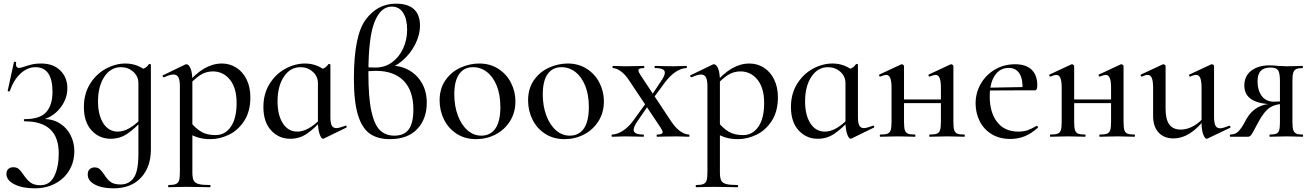

<svg xmlns="http://www.w3.org/2000/svg" viewBox="-20 -745 7149 1046"><path d="M15 203Q15 184 26 175Q37 166 52 166Q71 166 82.5 176Q94 186 108 207Q126 234 145.5 249Q165 264 200 264Q252 264 276 214Q300 164 300 91Q300 -84 115 -84Q111 -84 110 -90Q109 -96 115 -96Q198 -96 232 -134.5Q266 -173 266 -244Q266 -379 173 -379Q130 -379 92.5 -345Q55 -311 33 -248Q33 -247 29 -247Q21 -247 22 -251L56 -407Q56 -409 60 -409Q63 -409 66 -407.5Q69 -406 68 -405Q67 -401 67 -394Q67 -384 72 -379.5Q77 -375 83 -375Q95 -375 116 -383Q139 -391 158 -395Q177 -399 203 -399Q271 -399 309 -360.5Q347 -322 347 -265Q347 -204 305.5 -153.5Q264 -103 195 -88L198 -96L214 -97Q268 -97 306.5 -72.5Q345 -48 365 -7.5Q385 33 385 78Q385 136 358 182Q331 228 281.5 254.5Q232 281 169 281Q102 281 58.5 259Q15 237 15 203Z M458 206Q458 186 469 176.5Q480 167 495 167Q513 167 523.5 176.5Q534 186 547 205Q563 231 581.5 245.5Q600 260 637 260Q682 260 708 224.5Q734 189 734 94V-360Q758 -368 770 -375Q782 -382 792 -396Q793 -397 795 -397Q797 -397 799.5 -395.5Q802 -394 802 -393V70Q802 165 748 223Q694 281 598 281Q536 281 497 260.5Q458 240 458 206ZM437 -162Q437 -234 470.5 -288Q504 -342 556.5 -370.5Q609 -399 664 -399Q699 -399 731 -386Q763 -373 785 -350L734 -292Q734 -329 706 -354Q678 -379 639 -379Q583 -379 548.5 -327Q514 -275 514 -193Q514 -118 543 -73Q572 -28 622 -28Q681 -28 751 -100L759 -93Q715 -45 674.5 -17Q634 11 583 11Q521 11 479 -34.5Q437 -80 437 -162Z M899 263Q925 263 938 257.5Q951 252 955.5 238Q960 224 960 194V-274Q960 -308 952 -323.5Q944 -339 925 -339Q906 -339 874 -324H873Q869 -324 866.5 -329Q864 -334 868 -335L988 -393Q992 -395 995 -395Q1009 -395 1018.5 -371Q1028 -347 1028 -304V194Q1028 224 1035 238Q1042 252 1062 257.5Q1082 263 1124 263Q1127 263 1127 269Q1127 275 1124 275Q1089 275 1069 274L994 273L938 274Q924 275 899 275Q896 275 896 269Q896 263 899 263ZM995 -25 1016 -82Q1045 -46 1076 -27.5Q1107 -9 1154 -9Q1206 -9 1237.5 -54.5Q1269 -100 1269 -184Q1269 -266 1232.5 -311Q1196 -356 1140 -356Q1102 -356 1071 -336Q1040 -316 1005 -277L996 -286Q1046 -345 1093 -372Q1140 -399 1189 -399Q1231 -399 1266.5 -377Q1302 -355 1323 -313Q1344 -271 1344 -215Q1344 -138 1310.5 -86.5Q1277 -35 1227 -11Q1177 13 1127 13Q1089 13 1060.5 4.5Q1032 -4 995 -25Z M1415 -162Q1415 -234 1448.5 -288Q1482 -342 1534.5 -370.5Q1587 -399 1642 -399Q1677 -399 1709 -386Q1741 -373 1763 -350L1712 -292Q1712 -329 1684 -354Q1656 -379 1617 -379Q1561 -379 1526.5 -327Q1492 -275 1492 -193Q1492 -118 1521 -73Q1550 -28 1600 -28Q1659 -28 1729 -100L1737 -93Q1693 -45 1652.5 -17Q1612 11 1561 11Q1499 11 1457 -34.5Q1415 -80 1415 -162ZM1712 -81V-360Q1736 -368 1748 -375Q1760 -382 1770 -396Q1771 -397 1773 -397Q1775 -397 1777.5 -395.5Q1780 -394 1780 -393V-107Q1780 -75 1787.5 -61Q1795 -47 1813 -47Q1826 -47 1862 -60L1864 -61Q1867 -61 1868.5 -56Q1870 -51 1867 -50L1744 10L1740 11Q1730 11 1721 -15Q1712 -41 1712 -81Z M2305 -185Q2305 -97 2253 -42Q2201 13 2104 13Q2037 13 1994.5 -17Q1952 -47 1930 -119Q1908 -191 1908 -316Q1908 -552 1972.5 -638.5Q2037 -725 2137 -725Q2203 -725 2235.5 -694.5Q2268 -664 2268 -607Q2268 -554 2241.5 -502.5Q2215 -451 2171.5 -414Q2128 -377 2079 -365L2113 -387Q2165 -387 2209 -362Q2253 -337 2279 -291.5Q2305 -246 2305 -185ZM2232 -148Q2232 -251 2179 -305Q2126 -359 2028 -359Q1990 -359 1970 -354V-380Q1990 -377 2027 -377Q2076 -377 2115 -405Q2154 -433 2176 -480.5Q2198 -528 2198 -583Q2198 -641 2176.5 -675Q2155 -709 2114 -709Q2054 -709 2020.5 -625.5Q1987 -542 1987 -346Q1987 -212 2003.5 -138Q2020 -64 2050.5 -35Q2081 -6 2129 -6Q2182 -6 2207 -40.5Q2232 -75 2232 -148Z M2375 -198Q2375 -263 2407 -308.5Q2439 -354 2489 -376.5Q2539 -399 2591 -399Q2650 -399 2695 -370Q2740 -341 2764 -293.5Q2788 -246 2788 -193Q2788 -132 2758.5 -85Q2729 -38 2680 -12.5Q2631 13 2573 13Q2514 13 2469 -15.5Q2424 -44 2399.5 -92.5Q2375 -141 2375 -198ZM2706 -163Q2706 -228 2686.5 -277Q2667 -326 2633 -352.5Q2599 -379 2557 -379Q2508 -379 2481.5 -341.5Q2455 -304 2455 -231Q2455 -168 2474 -116.5Q2493 -65 2526.5 -35.5Q2560 -6 2602 -6Q2652 -6 2679 -45Q2706 -84 2706 -163Z M2857 -198Q2857 -263 2889 -308.5Q2921 -354 2971 -376.5Q3021 -399 3073 -399Q3132 -399 3177 -370Q3222 -341 3246 -293.5Q3270 -246 3270 -193Q3270 -132 3240.5 -85Q3211 -38 3162 -12.5Q3113 13 3055 13Q2996 13 2951 -15.5Q2906 -44 2881.5 -92.5Q2857 -141 2857 -198ZM3188 -163Q3188 -228 3168.5 -277Q3149 -326 3115 -352.5Q3081 -379 3039 -379Q2990 -379 2963.5 -341.5Q2937 -304 2937 -231Q2937 -168 2956 -116.5Q2975 -65 3008.5 -35.5Q3042 -6 3084 -6Q3134 -6 3161 -45Q3188 -84 3188 -163Z M3560 -12Q3590 -12 3590 -25Q3590 -33 3578 -51L3410 -303Q3387 -339 3362.5 -356.5Q3338 -374 3319 -374Q3317 -374 3317 -380Q3317 -386 3319 -386Q3340 -386 3350 -385L3381 -384L3448 -385Q3462 -386 3488 -386Q3490 -386 3490 -380Q3490 -374 3488 -374Q3472 -374 3465 -371Q3458 -368 3458 -361Q3458 -353 3470 -335L3637 -83Q3662 -46 3687.5 -29Q3713 -12 3734 -12Q3736 -12 3736 -6Q3736 0 3734 0L3701 -1Q3689 -2 3667 -2L3600 -1Q3586 0 3560 0Q3557 0 3557 -6Q3557 -12 3560 -12ZM3314 -12Q3342 -12 3374 -33Q3406 -54 3433 -92L3509 -197L3522 -185L3453 -85Q3432 -54 3432 -38Q3432 -12 3485 -12Q3488 -12 3488 -6Q3488 0 3485 0Q3458 0 3445 -1L3385 -2L3348 -1Q3337 0 3314 0Q3312 0 3312 -6Q3312 -12 3314 -12ZM3515 -203 3580 -301Q3602 -332 3602 -349Q3602 -362 3589 -368Q3576 -374 3548 -374Q3546 -374 3546 -380Q3546 -386 3548 -386Q3575 -386 3589 -385L3649 -384L3686 -385Q3697 -386 3720 -386Q3722 -386 3722 -380Q3722 -374 3720 -374Q3692 -374 3661 -353.5Q3630 -333 3601 -294L3526 -192Z M3773 263Q3799 263 3812 257.5Q3825 252 3829.5 238Q3834 224 3834 194V-274Q3834 -308 3826 -323.5Q3818 -339 3799 -339Q3780 -339 3748 -324H3747Q3743 -324 3740.5 -329Q3738 -334 3742 -335L3862 -393Q3866 -395 3869 -395Q3883 -395 3892.5 -371Q3902 -347 3902 -304V194Q3902 224 3909 238Q3916 252 3936 257.5Q3956 263 3998 263Q4001 263 4001 269Q4001 275 3998 275Q3963 275 3943 274L3868 273L3812 274Q3798 275 3773 275Q3770 275 3770 269Q3770 263 3773 263ZM3869 -25 3890 -82Q3919 -46 3950 -27.5Q3981 -9 4028 -9Q4080 -9 4111.5 -54.5Q4143 -100 4143 -184Q4143 -266 4106.5 -311Q4070 -356 4014 -356Q3976 -356 3945 -336Q3914 -316 3879 -277L3870 -286Q3920 -345 3967 -372Q4014 -399 4063 -399Q4105 -399 4140.5 -377Q4176 -355 4197 -313Q4218 -271 4218 -215Q4218 -138 4184.5 -86.5Q4151 -35 4101 -11Q4051 13 4001 13Q3963 13 3934.5 4.5Q3906 -4 3869 -25Z M4289 -162Q4289 -234 4322.5 -288Q4356 -342 4408.5 -370.5Q4461 -399 4516 -399Q4551 -399 4583 -386Q4615 -373 4637 -350L4586 -292Q4586 -329 4558 -354Q4530 -379 4491 -379Q4435 -379 4400.5 -327Q4366 -275 4366 -193Q4366 -118 4395 -73Q4424 -28 4474 -28Q4533 -28 4603 -100L4611 -93Q4567 -45 4526.5 -17Q4486 11 4435 11Q4373 11 4331 -34.5Q4289 -80 4289 -162ZM4586 -81V-360Q4610 -368 4622 -375Q4634 -382 4644 -396Q4645 -397 4647 -397Q4649 -397 4651.5 -395.5Q4654 -394 4654 -393V-107Q4654 -75 4661.5 -61Q4669 -47 4687 -47Q4700 -47 4736 -60L4738 -61Q4741 -61 4742.5 -56Q4744 -51 4741 -50L4618 10L4614 11Q4604 11 4595 -15Q4586 -41 4586 -81Z M5045 -12Q5072 -12 5084.5 -17Q5097 -22 5101.5 -36.5Q5106 -51 5106 -81V-266Q5106 -303 5099 -320Q5092 -337 5076 -337Q5068 -337 5045 -328H5043Q5040 -328 5038.5 -333Q5037 -338 5040 -339L5158 -394L5162 -395Q5165 -395 5169.5 -392Q5174 -389 5174 -385V-81Q5174 -50 5178.5 -36Q5183 -22 5195 -17Q5207 -12 5234 -12Q5236 -12 5236 -6Q5236 0 5234 0Q5208 0 5194 -1L5141 -2L5086 -1Q5071 0 5045 0Q5042 0 5042 -6Q5042 -12 5045 -12ZM4776 -12Q4803 -12 4815.5 -17Q4828 -22 4832.5 -36.5Q4837 -51 4837 -81V-266Q4837 -303 4830 -320Q4823 -337 4807 -337Q4799 -337 4776 -328H4774Q4771 -328 4769.5 -333Q4768 -338 4771 -339L4889 -394L4893 -395Q4896 -395 4900.5 -392Q4905 -389 4905 -385V-81Q4905 -50 4909.5 -36Q4914 -22 4926 -17Q4938 -12 4965 -12Q4967 -12 4967 -6Q4967 0 4965 0Q4939 0 4925 -1L4872 -2L4818 -1Q4803 0 4776 0Q4773 0 4773 -6Q4773 -12 4776 -12ZM4869 -203H5138V-183H4869Z M5295 -181Q5295 -240 5323.5 -289Q5352 -338 5401 -366.5Q5450 -395 5510 -395Q5569 -395 5600 -365.5Q5631 -336 5631 -281Q5631 -253 5619 -253H5550Q5554 -312 5534.5 -343.5Q5515 -375 5476 -375Q5427 -375 5399.5 -333.5Q5372 -292 5372 -220Q5372 -132 5412.5 -80Q5453 -28 5528 -28Q5557 -28 5578 -35.5Q5599 -43 5627 -59H5628Q5631 -59 5633.5 -55.5Q5636 -52 5634 -49Q5598 -17 5562 -2.5Q5526 12 5484 12Q5425 12 5382 -14.5Q5339 -41 5317 -85.5Q5295 -130 5295 -181ZM5348 -267 5572 -271V-253L5349 -252Z M5972 -12Q5999 -12 6011.5 -17Q6024 -22 6028.5 -36.5Q6033 -51 6033 -81V-266Q6033 -303 6026 -320Q6019 -337 6003 -337Q5995 -337 5972 -328H5970Q5967 -328 5965.5 -333Q5964 -338 5967 -339L6085 -394L6089 -395Q6092 -395 6096.5 -392Q6101 -389 6101 -385V-81Q6101 -50 6105.5 -36Q6110 -22 6122 -17Q6134 -12 6161 -12Q6163 -12 6163 -6Q6163 0 6161 0Q6135 0 6121 -1L6068 -2L6013 -1Q5998 0 5972 0Q5969 0 5969 -6Q5969 -12 5972 -12ZM5703 -12Q5730 -12 5742.5 -17Q5755 -22 5759.5 -36.5Q5764 -51 5764 -81V-266Q5764 -303 5757 -320Q5750 -337 5734 -337Q5726 -337 5703 -328H5701Q5698 -328 5696.5 -333Q5695 -338 5698 -339L5816 -394L5820 -395Q5823 -395 5827.5 -392Q5832 -389 5832 -385V-81Q5832 -50 5836.5 -36Q5841 -22 5853 -17Q5865 -12 5892 -12Q5894 -12 5894 -6Q5894 0 5892 0Q5866 0 5852 -1L5799 -2L5745 -1Q5730 0 5703 0Q5700 0 5700 -6Q5700 -12 5703 -12ZM5796 -203H6065V-183H5796Z M6262 -114V-266Q6262 -303 6255 -320Q6248 -337 6232 -337Q6221 -337 6201 -328H6199Q6196 -328 6194.5 -333Q6193 -338 6196 -339L6314 -394L6318 -395Q6321 -395 6325.5 -392Q6330 -389 6330 -385V-152Q6330 -94 6350.5 -66.5Q6371 -39 6413 -39Q6448 -39 6484 -59.5Q6520 -80 6545 -115L6550 -104Q6466 9 6372 9Q6321 9 6291.5 -23.5Q6262 -56 6262 -114ZM6627 -46Q6642 -46 6676 -60H6677Q6681 -60 6683 -55.5Q6685 -51 6682 -49L6558 10L6554 11Q6544 11 6535 -13Q6526 -37 6526 -76V-266Q6526 -303 6519 -320Q6512 -337 6496 -337Q6485 -337 6464 -328H6462Q6459 -328 6458 -333Q6457 -338 6460 -339L6578 -394L6582 -395Q6586 -395 6590 -392Q6594 -389 6594 -385V-110Q6594 -76 6601.5 -61Q6609 -46 6627 -46Z M7077 0Q7054 0 7041 -1L6990 -2L6937 -1Q6923 0 6898 0Q6896 0 6896 -6Q6896 -12 6898 -12Q6923 -12 6934 -17Q6945 -22 6949 -36Q6953 -50 6953 -81V-181L6975 -179Q6930 -179 6899 -159.5Q6868 -140 6836 -81L6821 -53Q6804 -20 6796.5 -10Q6789 0 6779 0H6682Q6680 0 6680 -6Q6680 -12 6682 -12Q6712 -12 6729.5 -32Q6747 -52 6757 -71.5Q6767 -91 6770 -96Q6818 -180 6916 -180L6923 -177Q6759 -177 6759 -279Q6759 -331 6797 -360Q6835 -389 6895 -389Q6919 -389 6943 -386Q6977 -384 6990 -384L7040 -385Q7053 -386 7076 -386Q7078 -386 7078 -380Q7078 -374 7076 -374Q7053 -374 7041.5 -368.5Q7030 -363 7025.5 -349Q7021 -335 7021 -305V-81Q7021 -51 7025.5 -37Q7030 -23 7041.5 -17.5Q7053 -12 7077 -12Q7079 -12 7079 -6Q7079 0 7077 0ZM6920 -191Q6955 -191 6978 -196L6953 -187V-303Q6953 -347 6943 -362Q6933 -377 6902 -377Q6866 -377 6848.5 -359Q6831 -341 6831 -301Q6831 -253 6854 -222Q6877 -191 6920 -191Z"/></svg>

Font: Cormorant Infant Medium
Style: Regular
Weight: 500
Designer: Christian Thalmann (Catharsis Fonts)
Foundry: Catharsis Fonts
Version: Version 4.000